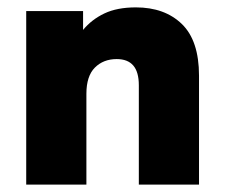

<svg xmlns="http://www.w3.org/2000/svg" viewBox="-20 -500 610 520"><path d="M51 0V-470H205V-419Q228 -447 262.5 -463.5Q297 -480 348 -480Q426 -480 472.5 -435Q519 -390 519 -295V0H356V-269Q356 -305 341 -322.5Q326 -340 296 -340Q260 -340 237 -317Q214 -294 214 -246V0Z"/></svg>

Font: Gantari ExtraBold
Style: Regular
Weight: 800
Version: Version 1.000